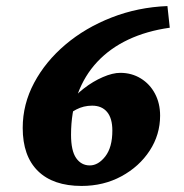

<svg xmlns="http://www.w3.org/2000/svg" viewBox="-20 -611 614 640"><path d="M210 -265.6Q229.5 -293 259.8 -316.4Q290 -339.8 322.8 -354Q355.5 -368.2 380.9 -368.2Q418.9 -368.2 449.2 -349.6Q479.5 -331.1 496.6 -298.8Q513.7 -266.6 513.7 -225.6Q513.7 -162.1 479 -108.9Q444.3 -55.7 384.8 -23.4Q325.2 8.8 252 8.8Q157.2 8.8 106.4 -41Q55.7 -90.8 55.7 -184.6Q55.7 -263.7 93.8 -335Q131.8 -406.2 198.2 -462.4Q264.6 -518.6 352.1 -552.7Q439.5 -586.9 538.1 -590.8L545.9 -518.6Q468.8 -507.8 407.7 -479Q346.7 -450.2 304.2 -404.8Q261.7 -359.4 239.3 -298.3Q216.8 -237.3 216.8 -162.1Q216.8 -108.4 233.9 -84Q251 -59.6 279.3 -59.6Q307.6 -59.6 331.1 -89.8Q354.5 -120.1 354.5 -175.8Q354.5 -216.8 336.9 -237.8Q319.3 -258.8 287.1 -258.8Q258.8 -258.8 234.4 -246.1Q210 -233.4 196.3 -216.8Z"/></svg>

Font: Crimson Pro Black
Style: Italic
Weight: 900
Italic angle: -12°
Designer: Jacques Le Bailly
Foundry: Baron von Fonthausen
Version: Version 1.003